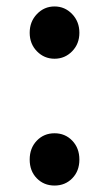

<svg xmlns="http://www.w3.org/2000/svg" viewBox="-20 -562 338 595"><path d="M203.5 -403Q181 -380 149 -380Q117 -380 94.5 -403Q72 -426 72 -460.5Q72 -495 94.5 -518.5Q117 -542 149 -542Q181 -542 203.5 -518.5Q226 -495 226 -460.5Q226 -426 203.5 -403ZM204 -9.5Q182 13 149 13Q116 13 94 -9.5Q72 -32 72 -67.5Q72 -103 94 -126Q116 -149 149 -149Q182 -149 204 -126Q226 -103 226 -67.5Q226 -32 204 -9.5Z"/></svg>

Font: Swei Half Moon CJK TC
Style: Medium
Weight: 500
Version: Version 2.125